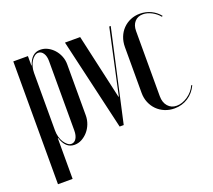

<svg xmlns="http://www.w3.org/2000/svg" viewBox="-115 -655 1083 974"><g transform="rotate(-20 426.5 -168.0)"><path d="M41 -495H120V-444H122Q141 -504 189 -504Q210 -504 228.5 -494.5Q247 -485 261.5 -469Q276 -453 284.5 -432Q293 -411 293 -388V-112Q293 -88 284.5 -66Q276 -44 261.5 -27.5Q247 -11 228.5 -1Q210 9 189 9Q141 9 122 -52H120V168H41ZM120 -93Q120 -75 124.5 -58.5Q129 -42 137 -29.5Q145 -17 155 -9Q165 -1 175 -1Q192 -1 202 -17Q212 -33 212 -60V-435Q212 -461 201.5 -477Q191 -493 174 -493Q164 -493 154 -485.5Q144 -478 136.5 -466Q129 -454 124.5 -438Q120 -422 120 -404Z M457 0H435L320 -495H402L481 -144H483L559 -495H567Z M598 -369Q598 -398 607.5 -422.5Q617 -447 634.5 -465Q652 -483 675.5 -493Q699 -503 726 -503Q758 -503 785.5 -490Q813 -477 832 -453L827 -450Q811 -470 787 -482.5Q763 -495 740 -495Q712 -495 695.5 -476.5Q679 -458 679 -427V-75Q679 -41 697 -20.5Q715 0 744 0Q774 0 804 -20.5Q834 -41 848 -73L853 -71Q835 -33 802.5 -12Q770 9 729 9Q701 9 677 -1Q653 -11 635.5 -28.5Q618 -46 608 -70Q598 -94 598 -122Z"/></g></svg>

Font: Moniqa SemBd Narrow Display
Style: Regular
Weight: 600
Width: 4
Designer: Rajesh Rajput
Foundry: Rajesh Rajput
Version: Version 1.000